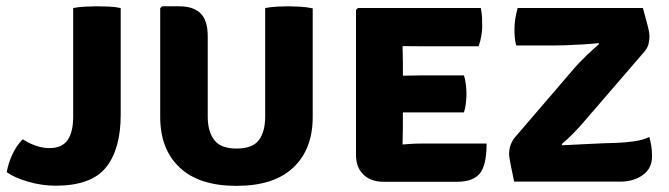

<svg xmlns="http://www.w3.org/2000/svg" viewBox="-20 -576 2124 610"><path d="M52 -133.5Q96.5 -105.5 137 -105.5Q177 -105.5 194.8 -131Q212.5 -156.5 212.5 -205.5V-550.5Q230.5 -554 252.5 -555Q274.5 -556 288 -556Q303 -556 324 -555.2Q345 -554.5 363.5 -550.5V-211.5Q363.5 -102.5 316.8 -44.2Q270 14 156.5 14Q113 14 69.2 1.2Q25.5 -11.5 1.5 -29Q6 -56.5 19 -84.8Q32 -113 52 -133.5Z M973.5 -204.5Q973.5 -102 912 -43.8Q850.5 14.5 731.5 14.5Q612.5 14.5 550.8 -43.8Q489 -102 489 -204.5V-550L495 -556H550Q593.5 -556 616.8 -534Q640 -512 640 -460V-205.5Q640 -158 660.8 -131Q681.5 -104 731.5 -104Q782.5 -104 802.5 -131Q822.5 -158 822.5 -205.5V-550.5Q841.5 -554 861.5 -555Q881.5 -556 896 -556Q910 -556 932.8 -554.8Q955.5 -553.5 973.5 -549.5Z M1526 -120Q1526 -51.5 1504.5 -25Q1483 1.5 1432.5 1.5H1198.5Q1158 1.5 1134.5 -21.5Q1111 -44.5 1111 -84V-544.5L1117 -550.5H1507.5Q1511 -534 1511.5 -519Q1512 -504 1512 -491Q1512 -478.5 1509.2 -462Q1506.5 -445.5 1500.5 -429H1321.5Q1300 -429 1259 -429.5Q1259 -414.5 1259.5 -403.2Q1260 -392 1260 -376.5V-335.5Q1300.5 -336.5 1321.5 -336.5H1454Q1458.5 -323 1460.2 -306.5Q1462 -290 1462 -278.5Q1462 -265.5 1460.2 -248.8Q1458.5 -232 1454 -219H1321.5Q1312.5 -219 1295.5 -219Q1278.5 -219 1260 -219V-176.5Q1260 -159 1259.5 -147Q1259 -135 1259 -118V-117Q1276 -118.5 1290.8 -119.2Q1305.5 -120 1327 -120Z M1806.5 -361.5Q1819 -376 1842.8 -399Q1866.5 -422 1883.5 -436L1881.5 -439Q1859.5 -436.5 1830.2 -434.8Q1801 -433 1775.2 -432.2Q1749.5 -431.5 1738.5 -431.5H1620Q1616.5 -445 1615.5 -457Q1614.5 -469 1614.5 -481.5Q1614.5 -500.5 1617 -515.8Q1619.5 -531 1624.5 -550.5H2022.5Q2032.5 -514.5 2037 -497Q2041.5 -479.5 2042.5 -472.2Q2043.5 -465 2043.5 -460.5Q2043.5 -448 2040.2 -435.5Q2037 -423 2026.5 -411L1835.5 -189.5Q1823.5 -175 1802.8 -153.8Q1782 -132.5 1764.5 -118L1766.5 -114.5Q1801 -116.5 1837 -118Q1873 -119.5 1902 -121L1937.5 -122Q1966 -123 1994.5 -127Q2023 -131 2043 -141Q2047 -126 2049.2 -112.5Q2051.5 -99 2051.5 -79.5Q2051.5 -40.5 2022 -19.8Q1992.5 1 1951.5 1H1613.5Q1606.5 -32 1603.2 -48.8Q1600 -65.5 1598.8 -73.2Q1597.5 -81 1597.5 -86.5Q1597.5 -116.5 1615.5 -139Z"/></svg>

Font: Signika Negative SC
Style: Bold
Weight: 700
Designer: Anna Giedryś
Foundry: Anna Giedryś
Version: Version 2.000; ttfautohint (v1.8.3) -l 8 -r 50 -G 200 -x 9 -